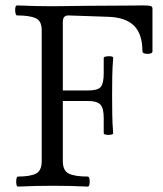

<svg xmlns="http://www.w3.org/2000/svg" viewBox="-20 -686 603 709"><path d="M46 3Q42 3 40.5 -6Q39 -15 40.5 -24.5Q42 -34 46 -34Q90 -34 112 -44.5Q134 -55 134 -91V-575Q134 -609 111.5 -619Q89 -629 43 -629Q39 -629 37 -638.5Q35 -648 36.5 -657Q38 -666 43 -666Q108 -663 173 -663Q186 -663 219.5 -663.5Q253 -664 296.5 -664.5Q340 -665 383.5 -665Q427 -665 460.5 -665.5Q494 -666 507 -666Q529 -666 536 -664Q543 -662 543 -654V-496Q543 -490 534 -488Q525 -486 515.5 -488Q506 -490 506 -496Q506 -560 475 -591Q444 -622 379 -624L232 -629Q212 -629 212 -605V-352H306Q341 -352 352 -365Q363 -378 363 -415V-472Q363 -476 372 -477.5Q381 -479 389.5 -478Q398 -477 398 -472Q395 -437 394.5 -402.5Q394 -368 394 -333Q394 -299 394.5 -264Q395 -229 398 -194Q398 -190 389.5 -188.5Q381 -187 372 -188.5Q363 -190 363 -194V-251Q363 -287 350.5 -300Q338 -313 306 -313H212V-91Q212 -55 235 -44.5Q258 -34 304 -34Q309 -34 310.5 -24.5Q312 -15 310.5 -6Q309 3 304 3Q240 0 175 0Q111 0 46 3Z"/></svg>

Font: Junicode
Style: Regular
Weight: 400
Designer: Peter S. Baker
Version: Version 2.100; ttfautohint (v1.8.4)